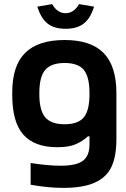

<svg xmlns="http://www.w3.org/2000/svg" viewBox="-20 -702 609 927"><path d="M39.1 -255.9Q39.1 -385.3 101.8 -447Q164.6 -508.8 292 -508.8Q418.9 -508.8 480.5 -445.8Q542 -382.8 542 -252V-30.8Q542 53.7 517.8 104.2Q493.7 154.8 437.3 179.9Q380.9 205.1 285.2 205.1Q211.4 205.1 127.9 189.9V85Q210.9 98.1 272.9 98.1Q350.1 98.1 381.1 73.7Q412.1 49.3 412.1 -4.9V-43.9H404.8Q377.4 -19 344.2 -5.1Q311 8.8 256.8 8.8Q147 8.8 93 -51.5Q39.1 -111.8 39.1 -244.1ZM160.2 -669.9Q177.7 -613.8 209.5 -588.4Q241.2 -563 296.9 -563Q352.1 -563 384.5 -588.4Q417 -613.8 434.1 -669.9L361.8 -682.1Q335.9 -638.2 296.9 -638.2Q256.8 -638.2 231.9 -682.1ZM169.9 -248Q169.9 -168.5 198.5 -135.3Q227.1 -102.1 292 -102.1Q356.9 -102.1 384.5 -135.3Q412.1 -168.5 412.1 -248V-252Q412.1 -331.5 384.5 -364.7Q356.9 -397.9 292 -397.9Q227.1 -397.9 198.5 -364.7Q169.9 -331.5 169.9 -252Z"/></svg>

Font: LT Wave Text Bold
Style: Regular
Weight: 700
Designer: Daniel Lyons
Version: Version 2.5 (Glyphs App)